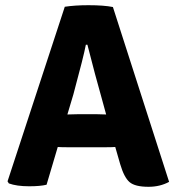

<svg xmlns="http://www.w3.org/2000/svg" viewBox="-20 -709 678 738"><path d="M242 -143Q215 -143 202 -144L159 1Q135 7 92 7Q44 7 14 -4L9 -12L229 -683Q268 -689 320 -689Q379 -689 414 -682L630 -10Q595 9 551 9Q499 9 478 -9Q457 -27 442 -78L423 -144Q410 -143 384 -143ZM239 -269 279 -270H352Q357 -270 369.5 -269.5Q382 -269 388 -269L371 -331Q347 -415 316 -537H310Q302 -494 262 -346Z"/></svg>

Font: Signika
Style: Bold
Weight: 700
Designer: Anna Giedrys
Foundry: Anna Giedrys
Version: Version 1.001